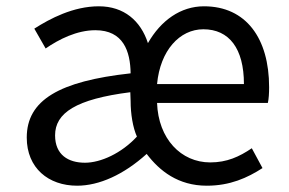

<svg xmlns="http://www.w3.org/2000/svg" viewBox="-20 -577 917 610"><path d="M225 13C295 13 373 -22 446 -88C487 -34 546 13 637 13C711 13 766 -12 814 -43L780 -106C740 -79 701 -61 648 -61C555 -61 483 -136 479 -250H831C834 -263 835 -281 835 -300C835 -455 762 -557 628 -557C554 -557 491 -512 450 -440C427 -511 374 -557 294 -557C213 -557 139 -518 89 -486L125 -423C167 -452 224 -481 283 -481C372 -481 394 -414 395 -344C168 -319 65 -259 65 -140C65 -43 134 13 225 13ZM250 -60C197 -60 155 -85 155 -147C155 -218 221 -262 394 -284L395 -256C395 -215 402 -172 415 -143C366 -90 300 -60 250 -60ZM479 -310C489 -417 551 -484 626 -484C708 -484 755 -423 755 -310Z"/></svg>

Font: Noto Sans CJK JP Regular
Style: Regular
Weight: 400
Designer: Ryoko NISHIZUKA (kana & ideographs); Paul D. Hunt (Latin, Greek & Cyrillic); Wenlong ZHANG (bopomofo); Sandoll Communica
Foundry: Adobe Systems Incorporated
Version: Version 1.001;PS 1.001;hotconv 1.0.78;makeotf.lib2.5.61930